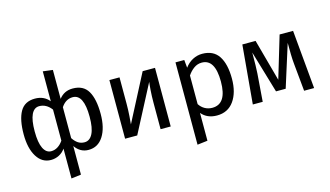

<svg xmlns="http://www.w3.org/2000/svg" viewBox="-104 -1102 2865 1667"><g transform="rotate(-15 1328.5 -268.5)"><path d="M749 -264Q749 -138 701 -63Q653 12 568 12Q493 12 447 -55V202L359 213V-55Q337 -23 303 -5.5Q269 12 230 12Q150 12 103.5 -63Q57 -138 57 -264Q57 -396 97.5 -467.5Q138 -539 231 -539Q312 -539 359 -481V-750L447 -739V-479Q493 -539 570 -539Q666 -539 707.5 -468Q749 -397 749 -264ZM359 -127V-406Q314 -466 250 -466Q204 -466 180 -415.5Q156 -365 156 -264Q156 -163 181 -112Q206 -61 251 -61Q283 -61 310.5 -78.5Q338 -96 359 -127ZM650 -264Q650 -466 551 -466Q488 -466 447 -404V-126Q468 -94 493 -77.5Q518 -61 551 -61Q598 -61 624 -112Q650 -163 650 -264Z M1308 0H1217V-238Q1217 -298 1221 -352Q1225 -406 1228 -423L1007 0H898V-527H989V-289Q989 -236 985 -179.5Q981 -123 979 -107L1197 -527H1308Z M1929 -264Q1929 -140 1875 -64Q1821 12 1722 12Q1634 12 1584 -48V202L1492 213V-527H1571L1578 -456Q1607 -496 1648 -517.5Q1689 -539 1734 -539Q1835 -539 1882 -467Q1929 -395 1929 -264ZM1830 -264Q1830 -466 1711 -466Q1672 -466 1640 -443Q1608 -420 1584 -384V-127Q1604 -96 1634 -79.5Q1664 -63 1700 -63Q1830 -63 1830 -264Z M2597 0H2507L2483 -249Q2479 -288 2478 -335.5Q2477 -383 2477 -438L2357 -58H2270L2158 -437Q2158 -305 2154 -250L2135 0H2046L2093 -527H2212L2315 -150L2428 -527H2549Z"/></g></svg>

Font: Fira GO
Style: Regular
Weight: 400
Designer: Carrois Corporate
Foundry: Carrois Corporate GbR
Version: Version 0.300